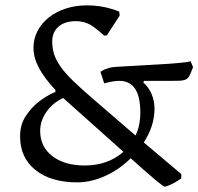

<svg xmlns="http://www.w3.org/2000/svg" viewBox="-20 -669 741 717"><path d="M486 -163Q504 -199 504 -249Q504 -367 426 -367Q415 -367 405 -365.5Q395 -364 387 -362Q377 -360 369 -358L355 -401Q361 -405 369 -409Q376 -412 386 -415Q396 -418 408 -419L614 -431Q639 -433 654 -434.5Q669 -436 677 -437Q685 -438 687.5 -439Q690 -440 691 -442L701 -418L688 -387Q685 -381 681 -377Q677 -373 669.5 -370.5Q662 -368 649.5 -367.5Q637 -367 618 -367H518L515 -361Q535 -344 546 -318Q557 -292 557 -263Q557 -199 517 -137L657 -19V-3Q644 6 632 13Q621 19 610.5 23.5Q600 28 595 28Q586 28 468 -78Q426 -36 373 -12Q320 12 269 12Q170 12 112.5 -34Q55 -80 55 -160Q55 -203 75.5 -234.5Q96 -266 121 -286Q150 -310 187 -326V-333Q145 -378 125 -416Q105 -454 105 -490Q105 -524 120 -553Q135 -582 162 -603.5Q189 -625 225.5 -637Q262 -649 304 -649Q331 -649 353.5 -645.5Q376 -642 392 -637Q410 -632 425 -626L427 -611L379 -537L369 -536Q334 -568 312.5 -579Q291 -590 263 -590Q222 -590 198.5 -569.5Q175 -549 175 -514Q175 -489 182 -467Q189 -445 206 -420.5Q223 -396 252.5 -367.5Q282 -339 326 -301ZM216 -303Q177 -285 153.5 -251.5Q130 -218 130 -180Q130 -121 175.5 -86Q221 -51 297 -51Q382 -51 441 -102Z"/></svg>

Font: Alegreya
Style: Regular
Weight: 400
Designer: Juan Pablo del Peral
Foundry: Juan Pablo del Peral
Version: Version 1.003